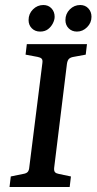

<svg xmlns="http://www.w3.org/2000/svg" viewBox="-20 -746 385 766"><path d="M18 0 23 -42 72 -52Q85 -54 90.5 -60Q96 -66 97 -80L149 -494Q151 -507 146 -512Q141 -517 130 -519L82 -528L87 -570H327L322 -528L273 -519Q261 -517 255 -511Q249 -505 247 -491L196 -76Q195 -64 199.5 -59Q204 -54 215 -52L263 -42L258 0ZM287 -620Q267 -620 254 -633Q241 -646 241 -666Q241 -691 258.5 -708.5Q276 -726 300 -726Q320 -726 332.5 -712.5Q345 -699 345 -679Q345 -655 327.5 -637.5Q310 -620 287 -620ZM140 -620Q120 -620 107 -633Q94 -646 94 -666Q94 -691 111.5 -708.5Q129 -726 153 -726Q173 -726 185.5 -712.5Q198 -699 198 -679Q198 -667 191 -653Q184 -639 171.5 -629.5Q159 -620 140 -620Z"/></svg>

Font: Yrsa Medium
Style: Italic
Weight: 500
Italic angle: -7.10001°
Designer: Anna Giedrys (Yrsa+Rasa design), David Brezina (Yrsa art-direction, Rasa art-direction, design)
Foundry: Rosetta Type Foundry
Version: Version 2.004